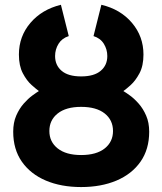

<svg xmlns="http://www.w3.org/2000/svg" viewBox="-20 -755 666 788"><path d="M363.8 -606.9 396 -735.4Q474.6 -716.8 521.7 -661.1Q568.8 -605.5 568.8 -531.2Q568.8 -484.9 552.5 -454.3Q536.1 -423.8 516.6 -406.2Q497.1 -388.7 486.3 -381.3Q496.1 -375.5 513.7 -362.8Q531.2 -350.1 549.3 -329.6Q567.4 -309.1 579.8 -280.5Q592.3 -252 592.3 -214.4Q592.3 -142.1 556.6 -91.3Q521 -40.5 458 -13.9Q395 12.7 313 12.7Q231 12.7 168.2 -13.9Q105.5 -40.5 69.8 -91.3Q34.2 -142.1 34.2 -214.4Q34.2 -252 46.6 -280.5Q59.1 -309.1 77.1 -329.6Q95.2 -350.1 112.5 -362.8Q129.9 -375.5 139.6 -381.3Q129.4 -388.7 109.6 -406.2Q89.8 -423.8 73.7 -454.3Q57.6 -484.9 57.6 -531.2Q57.6 -605.5 104.7 -660.9Q151.9 -716.3 230 -735.4L262.2 -606.9Q234.4 -598.1 220.2 -575.2Q206.1 -552.2 206.1 -524.9Q206.1 -487.3 232.9 -464.4Q259.8 -441.4 313 -441.4Q366.2 -441.4 393.3 -464.4Q420.4 -487.3 420.4 -524.9Q420.4 -552.2 406.2 -575.2Q392.1 -598.1 363.8 -606.9ZM313 -316.4Q251 -316.4 216.8 -289.3Q182.6 -262.2 182.6 -217.3Q182.6 -172.9 216.8 -145.8Q251 -118.7 313 -118.7Q375.5 -118.7 409.7 -145.8Q443.8 -172.9 443.8 -217.3Q443.8 -262.2 409.7 -289.3Q375.5 -316.4 313 -316.4Z"/></svg>

Font: Giphurs
Style: Bold
Weight: 700
Version: Version 0.920; ttfautohint (v1.8.4.7-5d5b)